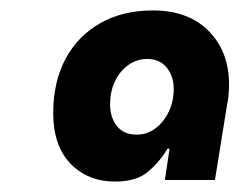

<svg xmlns="http://www.w3.org/2000/svg" viewBox="-20 -733 459 368"><path d="M201 -385Q148 -385 115 -419.5Q82 -454 82 -516Q82 -576 105.5 -620Q129 -664 172 -688.5Q215 -713 273 -713Q341 -713 380 -673.5Q419 -634 419 -571Q419 -561 418 -550Q417 -539 415 -531L392 -388H296L305 -448H301Q287 -424 264.5 -404.5Q242 -385 201 -385ZM242 -475Q262 -475 278 -487Q294 -499 303.5 -519Q313 -539 313 -562Q313 -587 299.5 -603.5Q286 -620 262 -620Q242 -620 225.5 -608Q209 -596 200 -576.5Q191 -557 191 -533Q191 -508 204 -491.5Q217 -475 242 -475Z"/></svg>

Font: MuseoModerno Thin ExtraBold
Style: Italic
Weight: 800
Italic angle: -9°
Version: Version 1.003